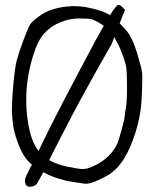

<svg xmlns="http://www.w3.org/2000/svg" viewBox="-20 -708 615 761"><path d="M422.9 -534.2Q326.2 -365.2 267.6 -253.9Q211.9 -147.5 174.8 -73.2Q207 -55.7 249 -46.9Q292 -38.1 307.6 -38.1Q323.2 -38.1 331.1 -42Q407.2 -68.4 442.4 -132.8Q449.2 -146.5 461.9 -193.4Q474.6 -240.2 474.6 -250Q474.6 -259.8 479 -280.8Q483.4 -301.8 483.4 -359.9Q483.4 -418 480.5 -439.9Q477.5 -461.9 460 -505.9Q446.3 -539.1 432.6 -560.5ZM266.6 -683.6Q272.5 -683.6 278.3 -683.6Q296.9 -683.6 320.3 -679.7Q388.7 -667 416 -647.5Q441.4 -688.5 448.7 -688.5Q456.1 -688.5 463.9 -680.7L475.6 -668.9L454.1 -615.2Q471.7 -598.6 483.4 -584Q505.9 -554.7 522.9 -499Q540 -443.4 543 -420.9Q543.9 -412.1 543.9 -394.5Q543.9 -365.2 541 -310.5Q536.1 -222.7 497.6 -129.9Q459 -37.1 395.5 -6.8Q344.7 20.5 318.4 20.5L248 9.8Q205.1 -1 184.6 -9.8Q169.9 -15.6 151.4 -25.4Q130.9 13.7 126 20.5Q118.2 30.3 101.6 32.2Q101.6 32.2 98.6 32.2Q79.1 32.2 79.1 8.8Q79.1 6.8 79.1 4.9Q80.1 -4.9 92.8 -29.3Q96.7 -38.1 106.4 -54.7Q91.8 -67.4 81.1 -82Q62.5 -108.4 48.8 -147.5Q35.2 -186.5 32.2 -210Q29.3 -232.4 27.3 -261.7Q27.3 -261.7 27.3 -277.3Q27.3 -307.6 32.2 -366.2Q39.1 -441.4 46.4 -469.2Q53.7 -497.1 72.3 -546.9Q90.8 -596.7 98.6 -609.9Q106.4 -623 134.3 -643.1Q162.1 -663.1 189.5 -670.9Q221.7 -681.6 266.6 -683.6ZM85.9 -360.4Q84 -335.9 84 -311.5Q84 -271.5 89.8 -231.4Q98.6 -167 120.1 -128.9Q126 -118.2 132.8 -109.4Q142.6 -129.9 155.3 -156.2Q205.1 -259.8 358.4 -546.9Q372.1 -571.3 385.7 -595.7Q388.7 -600.6 391.6 -605.5Q385.7 -609.4 379.9 -613.3Q352.5 -629.9 340.3 -632.3Q328.1 -634.8 292 -634.8Q255.9 -634.8 218.8 -619.6Q181.6 -604.5 155.8 -576.2Q129.9 -547.9 110.8 -486.3Q91.8 -424.8 85.9 -360.4Z"/></svg>

Font: Drukaatie burti
Style: Light
Weight: 300
Version: Version 0.14